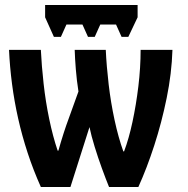

<svg xmlns="http://www.w3.org/2000/svg" viewBox="-20 -746 749 766"><path d="M529 -726V-677L492 -599H465L443 -648H380L358 -599H331L309 -648H245L223 -599H195L160 -677V-726ZM668 -547Q665 -453 645 -355Q625 -257 595.5 -166Q566 -75 532 0H415Q402 -32 386.5 -74.5Q371 -117 357.5 -161Q344 -205 337 -239L261 0H143Q113 -67 90.5 -135.5Q68 -204 52.5 -273Q37 -342 28 -411Q19 -480 16 -547H143Q146 -484 154 -412Q162 -340 176.5 -270.5Q191 -201 210 -145H213Q217 -159 222.5 -178Q228 -197 234 -215Q240 -233 244 -245L293 -381Q286 -426 282.5 -469.5Q279 -513 278 -547H402Q405 -482 413.5 -409.5Q422 -337 437 -267.5Q452 -198 472 -142H475Q494 -192 508.5 -259.5Q523 -327 532 -401.5Q541 -476 541 -547Z"/></svg>

Font: Noto Sans Display ExtraCondensed
Style: Bold
Weight: 700
Width: 2
Designer: Monotype Design Team
Foundry: Monotype Imaging Inc.
Version: Version 2.003